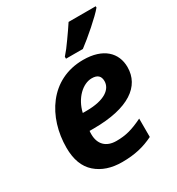

<svg xmlns="http://www.w3.org/2000/svg" viewBox="-184 -881 925 1005"><g transform="rotate(-30 278.5 -378.0)"><path d="M260 10C337 10 393 -4 450 -32V-143C386 -112 346 -101 289 -101C226 -101 192 -138 192 -197C192 -204 192 -209 193 -217H218C430 -217 532 -292 532 -407C532 -494 470 -556 349 -556C149 -556 44 -384 44 -201C44 -130 64 -77 104 -42C144 -7 196 10 260 10ZM209 -316C227 -395 285 -450 340 -450C374 -450 391 -435 391 -404C391 -357 344 -316 231 -316ZM377 -606C427 -643 518 -722 547 -758V-766H383C368 -743 350 -717 330 -689C310 -660 292 -637 275 -618V-606Z"/></g></svg>

Font: BC Sans
Style: Bold Italic
Weight: 700
Italic angle: -12°
Designer: Monotype Design Team
Province of B.C.
Foundry: Monotype Imaging Inc.
Version: Version 2.000;GOOG;noto-source:20170915:90ef993387c0